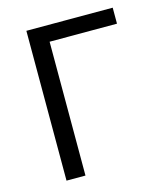

<svg xmlns="http://www.w3.org/2000/svg" viewBox="-101 -734 700 812"><g transform="rotate(-15 249.0 -328.0)"><path d="M90 0V-656H468V-586H173V0Z"/></g></svg>

Font: Source Sans Pro
Style: Regular
Weight: 400
Designer: Paul D. Hunt
Foundry: Adobe Systems Incorporated
Version: Version 2.021;PS 2.000;hotconv 1.0.86;makeotf.lib2.5.63406